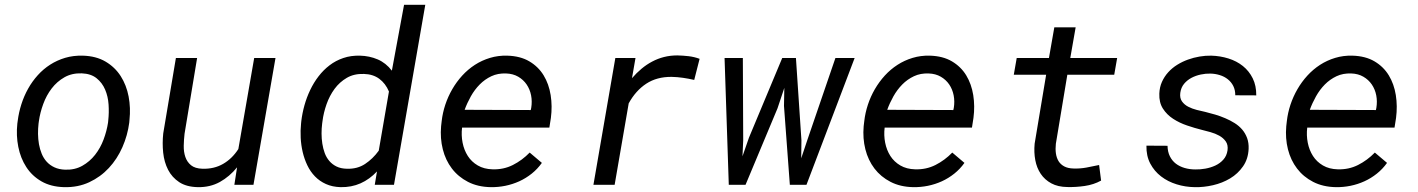

<svg xmlns="http://www.w3.org/2000/svg" viewBox="-20 -770 5909 800"><path d="M53.7 -265.6Q58.1 -301.3 69.1 -335.7Q80.1 -370.1 97.2 -400.6Q114.3 -431.2 137.5 -456.8Q160.6 -482.4 189.2 -500.7Q217.8 -519 251.7 -529.1Q285.6 -539.1 324.7 -538.1Q380.4 -536.6 419.7 -513.4Q459 -490.2 482.9 -452.9Q506.8 -415.5 515.9 -367.9Q524.9 -320.3 519.5 -270.5L518.6 -259.3Q511.7 -206.1 490 -156.7Q468.3 -107.4 433.6 -70.1Q398.9 -32.7 351.8 -10.7Q304.7 11.2 247.1 9.8Q191.9 8.3 152.6 -14.4Q113.3 -37.1 89.4 -74.2Q65.4 -111.3 56.2 -158.2Q46.9 -205.1 52.2 -254.9ZM140.6 -254.9Q138.2 -234.4 138.4 -212.4Q138.7 -190.4 142.3 -169.4Q146 -148.4 153.8 -129.4Q161.6 -110.4 174.8 -95.9Q188 -81.5 206.8 -72.8Q225.6 -64 251 -63Q291.5 -61.5 322.8 -79.1Q354 -96.7 376.2 -125Q398.4 -153.3 411.6 -188.7Q424.8 -224.1 430.2 -259.3L431.2 -270Q434.6 -300.8 432.4 -334.5Q430.2 -368.2 418 -396.7Q405.8 -425.3 382.3 -444.1Q358.9 -462.9 320.8 -464.4Q279.8 -465.8 248.5 -448Q217.3 -430.2 195.3 -401.4Q173.3 -372.6 160.2 -336.7Q147 -300.8 142.1 -265.6Z M967.8 -72.8Q936.5 -34.2 896 -11.7Q855.5 10.7 804.2 9.8Q756.8 8.8 726.8 -11Q696.8 -30.8 680.4 -62.5Q664.1 -94.2 659.9 -134Q655.8 -173.8 660.2 -214.4L712.9 -528.3H801.3L749 -212.9Q746.1 -188.5 745.6 -162.8Q745.1 -137.2 752.2 -116.2Q759.3 -95.2 775.9 -81.5Q792.5 -67.9 823.2 -66.9Q872.1 -65.4 909.7 -87.2Q947.3 -108.9 973.1 -148.9L1039.1 -528.3H1127.9L1036.1 0H956.5Z M1235.4 -265.1Q1239.3 -297.9 1248.5 -331.1Q1257.8 -364.3 1272.5 -395Q1287.1 -425.8 1307.4 -452.1Q1327.6 -478.5 1353.3 -498Q1378.9 -517.6 1410.6 -528.3Q1442.4 -539.1 1480 -538.1Q1519.5 -537.1 1553.7 -522.5Q1587.9 -507.8 1612.8 -475.6L1663.6 -750H1752L1621.6 0H1541.5L1550.8 -55.7Q1520 -22.9 1482.2 -6.1Q1444.3 10.7 1398.9 9.8Q1364.7 8.8 1338.1 -3.2Q1311.5 -15.1 1292.2 -35.2Q1272.9 -55.2 1260.5 -81.3Q1248 -107.4 1241.2 -136.5Q1234.4 -165.5 1232.9 -195.8Q1231.4 -226.1 1234.4 -254.9ZM1322.3 -254.9Q1319.8 -235.4 1319.8 -213.9Q1319.8 -192.4 1323 -171.6Q1326.2 -150.9 1333 -132.3Q1339.8 -113.8 1352.1 -99.4Q1364.3 -85 1382.3 -76.2Q1400.4 -67.4 1425.3 -66.9Q1468.8 -65.4 1501.2 -86.9Q1533.7 -108.4 1558.1 -142.1L1600.6 -388.7Q1586.4 -422.4 1560.3 -441.7Q1534.2 -460.9 1496.6 -461.9Q1455.6 -463.4 1425.3 -445.8Q1395 -428.2 1374 -399.7Q1353 -371.1 1340.6 -335.7Q1328.1 -300.3 1323.7 -265.1Z M2024.4 9.8Q1970.7 8.8 1929.9 -12.2Q1889.2 -33.2 1862.8 -67.9Q1836.4 -102.5 1825 -147.9Q1813.5 -193.4 1817.9 -244.1L1820.3 -265.1Q1824.2 -299.8 1835.4 -333.7Q1846.7 -367.7 1864.5 -398.4Q1882.3 -429.2 1906 -455.1Q1929.7 -481 1958.7 -499.8Q1987.8 -518.6 2021.7 -528.8Q2055.7 -539.1 2093.3 -538.1Q2147.9 -536.6 2185.5 -514.4Q2223.1 -492.2 2245.1 -456.1Q2267.1 -419.9 2274.4 -373.8Q2281.7 -327.6 2275.4 -278.8L2269 -238.3H1905.3Q1901.4 -206.1 1907.5 -175.3Q1913.6 -144.5 1929.2 -120.1Q1944.8 -95.7 1970.7 -80.6Q1996.6 -65.4 2032.2 -64.5Q2078.1 -63 2116.9 -82.5Q2155.8 -102.1 2187 -134.3L2237.8 -91.3Q2219.7 -65.9 2195.6 -46.6Q2171.4 -27.3 2143.6 -14.6Q2115.7 -2 2085.4 4.2Q2055.2 10.3 2024.4 9.8ZM2088.9 -463.9Q2054.7 -465.3 2027.3 -452.4Q2000 -439.5 1978.8 -418Q1957.5 -396.5 1941.9 -368.7Q1926.3 -340.8 1916 -312.5L2191.4 -311.5L2193.4 -320.3Q2197.8 -347.2 2192.9 -372.6Q2188 -397.9 2174.3 -418Q2160.6 -438 2139.2 -450.4Q2117.7 -462.9 2088.9 -463.9Z M2802.2 -539.1Q2825.7 -538.6 2849.1 -535.9Q2872.6 -533.2 2895 -524.9L2872.6 -437Q2849.1 -442.4 2825.7 -445.8Q2802.2 -449.2 2778.3 -449.7Q2716.8 -450.2 2672.9 -421.4Q2628.9 -392.6 2599.6 -339.4L2541 0H2452.6L2543.9 -528.3H2627.9L2613.3 -444.3Q2631.8 -465.8 2652.8 -483.4Q2673.8 -501 2697.3 -513.4Q2720.7 -525.9 2746.8 -532.5Q2772.9 -539.1 2802.2 -539.1Z M3076.7 -186 3073.7 -118.7 3100.6 -196.3 3239.3 -528.3H3296.4L3319.3 -185.5L3318.4 -110.4L3344.2 -187.5L3460.9 -528.3H3541L3340.3 0H3271L3246.6 -328.6L3248 -403.8L3219.7 -318.8L3086.4 0H3016.6L2999 -528.3H3075.2Z M3785.2 9.8Q3731.4 8.8 3690.7 -12.2Q3649.9 -33.2 3623.5 -67.9Q3597.2 -102.5 3585.7 -147.9Q3574.2 -193.4 3578.6 -244.1L3581.1 -265.1Q3585 -299.8 3596.2 -333.7Q3607.4 -367.7 3625.2 -398.4Q3643.1 -429.2 3666.7 -455.1Q3690.4 -481 3719.5 -499.8Q3748.5 -518.6 3782.5 -528.8Q3816.4 -539.1 3854 -538.1Q3908.7 -536.6 3946.3 -514.4Q3983.9 -492.2 4005.9 -456.1Q4027.8 -419.9 4035.2 -373.8Q4042.5 -327.6 4036.1 -278.8L4029.8 -238.3H3666Q3662.1 -206.1 3668.2 -175.3Q3674.3 -144.5 3689.9 -120.1Q3705.6 -95.7 3731.4 -80.6Q3757.3 -65.4 3793 -64.5Q3838.9 -63 3877.7 -82.5Q3916.5 -102.1 3947.8 -134.3L3998.5 -91.3Q3980.5 -65.9 3956.3 -46.6Q3932.1 -27.3 3904.3 -14.6Q3876.5 -2 3846.2 4.2Q3815.9 10.3 3785.2 9.8ZM3849.6 -463.9Q3815.4 -465.3 3788.1 -452.4Q3760.7 -439.5 3739.5 -418Q3718.3 -396.5 3702.6 -368.7Q3687 -340.8 3676.8 -312.5L3952.1 -311.5L3954.1 -320.3Q3958.5 -347.2 3953.6 -372.6Q3948.7 -397.9 3935.1 -418Q3921.4 -438 3899.9 -450.4Q3878.4 -462.9 3849.6 -463.9Z M4461.9 -656.2 4439.5 -528.3H4634.8L4622.6 -458.5H4427.2L4379.4 -170.9Q4377 -149.4 4379.6 -130.9Q4382.3 -112.3 4390.6 -98.6Q4398.9 -85 4414.3 -76.7Q4429.7 -68.4 4453.1 -67.9Q4480 -66.9 4506.6 -71.8Q4533.2 -76.7 4559.6 -82.5L4567.9 -17.6Q4537.1 -0.5 4499.5 4.9Q4461.9 10.3 4427.2 9.3Q4387.7 8.8 4360.4 -6.1Q4333 -21 4316.4 -45.7Q4299.8 -70.3 4293.7 -102.8Q4287.6 -135.3 4291 -171.4L4338.9 -458.5H4204.1L4216.3 -528.3H4350.6L4373 -656.2Z M5094.7 -143.6Q5097.7 -166 5087.4 -180.7Q5077.1 -195.3 5060.3 -204.6Q5043.5 -213.9 5023.4 -219.5Q5003.4 -225.1 4987.3 -229Q4958 -236.3 4926.3 -247.1Q4894.5 -257.8 4868.2 -274.9Q4841.8 -292 4825.4 -317.6Q4809.1 -343.3 4810.5 -379.9Q4811.5 -406.7 4821.5 -429Q4831.5 -451.2 4847.7 -469Q4863.8 -486.8 4885 -500Q4906.2 -513.2 4929.9 -521.7Q4953.6 -530.3 4978.3 -534.4Q5002.9 -538.6 5026.9 -538.1Q5064 -537.1 5098.4 -526.4Q5132.8 -515.6 5158.7 -494.9Q5184.6 -474.1 5199.7 -443.6Q5214.8 -413.1 5214.4 -372.6L5127 -373Q5127 -395 5118.7 -411.6Q5110.4 -428.2 5095.9 -439.7Q5081.5 -451.2 5062.7 -457Q5043.9 -462.9 5023.4 -463.4Q5003.9 -463.9 4983.2 -459.5Q4962.4 -455.1 4944.3 -445.6Q4926.3 -436 4913.6 -420.7Q4900.9 -405.3 4897.9 -383.3Q4895 -361.3 4905 -347.4Q4915 -333.5 4931.2 -325.2Q4947.3 -316.9 4966.6 -312Q4985.8 -307.1 5002 -303.7Q5022 -298.8 5043.5 -292.5Q5064.9 -286.1 5085.4 -277.3Q5106 -268.6 5124.3 -257.1Q5142.6 -245.6 5155.8 -230.2Q5168.9 -214.8 5176.3 -194.8Q5183.6 -174.8 5182.6 -149.9Q5180.7 -107.4 5159.2 -76.7Q5137.7 -45.9 5105.5 -26.6Q5073.2 -7.3 5034.2 1.7Q4995.1 10.7 4958 9.8Q4918.9 9.3 4882.6 -2Q4846.2 -13.2 4817.9 -34.9Q4789.6 -56.6 4772.7 -88.6Q4755.9 -120.6 4756.8 -163.1L4844.7 -162.6Q4845.2 -137.2 4854.5 -118.7Q4863.8 -100.1 4879.4 -88.1Q4895 -76.2 4916 -70.1Q4937 -64 4960.9 -64Q4980.5 -63.5 5002.4 -67.4Q5024.4 -71.3 5043.9 -80.3Q5063.5 -89.4 5077.4 -105Q5091.3 -120.6 5094.7 -143.6Z M5545.9 9.8Q5492.2 8.8 5451.4 -12.2Q5410.6 -33.2 5384.3 -67.9Q5357.9 -102.5 5346.4 -147.9Q5335 -193.4 5339.4 -244.1L5341.8 -265.1Q5345.7 -299.8 5356.9 -333.7Q5368.2 -367.7 5386 -398.4Q5403.8 -429.2 5427.5 -455.1Q5451.2 -481 5480.2 -499.8Q5509.3 -518.6 5543.2 -528.8Q5577.1 -539.1 5614.7 -538.1Q5669.4 -536.6 5707 -514.4Q5744.6 -492.2 5766.6 -456.1Q5788.6 -419.9 5795.9 -373.8Q5803.2 -327.6 5796.9 -278.8L5790.5 -238.3H5426.8Q5422.9 -206.1 5429 -175.3Q5435.1 -144.5 5450.7 -120.1Q5466.3 -95.7 5492.2 -80.6Q5518.1 -65.4 5553.7 -64.5Q5599.6 -63 5638.4 -82.5Q5677.2 -102.1 5708.5 -134.3L5759.3 -91.3Q5741.2 -65.9 5717 -46.6Q5692.9 -27.3 5665 -14.6Q5637.2 -2 5606.9 4.2Q5576.7 10.3 5545.9 9.8ZM5610.4 -463.9Q5576.2 -465.3 5548.8 -452.4Q5521.5 -439.5 5500.2 -418Q5479 -396.5 5463.4 -368.7Q5447.8 -340.8 5437.5 -312.5L5712.9 -311.5L5714.8 -320.3Q5719.2 -347.2 5714.4 -372.6Q5709.5 -397.9 5695.8 -418Q5682.1 -438 5660.6 -450.4Q5639.2 -462.9 5610.4 -463.9Z"/></svg>

Font: TypoPRO Roboto Mono
Style: Italic
Weight: 400
Designer: Google
Version: Version 2.000986; 2015; ttfautohint (v1.3)